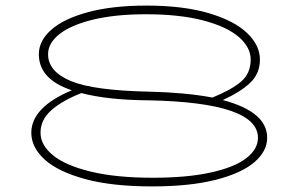

<svg xmlns="http://www.w3.org/2000/svg" viewBox="-20 -654 1069 687"><path d="M936 -161Q936 -113 890 -73.5Q844 -34 751.5 -10.5Q659 13 524 13Q381 13 284 -13.5Q187 -40 139.5 -83.5Q92 -127 92 -179Q92 -270 237 -331Q119 -370 119 -460Q119 -508 163.5 -547.5Q208 -587 295 -610.5Q382 -634 504 -634Q635 -634 726.5 -607Q818 -580 864 -536Q910 -492 910 -441Q910 -391 875.5 -358Q841 -325 777 -296Q936 -254 936 -161ZM515 -326Q644 -323 740 -305Q807 -332 842 -361.5Q877 -391 877 -441Q877 -485 834 -522Q791 -559 706.5 -581Q622 -603 502 -603Q393 -603 314 -584Q235 -565 193.5 -532.5Q152 -500 152 -460Q152 -398 233.5 -364Q315 -330 515 -326ZM903 -161Q903 -287 513 -295Q366 -296 271 -321Q201 -293 163 -259Q125 -225 125 -179Q125 -135 169.5 -98.5Q214 -62 304.5 -40Q395 -18 527 -18Q648 -18 733 -36.5Q818 -55 860.5 -87.5Q903 -120 903 -161Z"/></svg>

Font: BioRhyme Expanded ExtraLight
Style: Regular
Weight: 275
Width: 7
Designer: Aoife Mooney
Foundry: Aoife Mooney Type
Version: Version 1.000